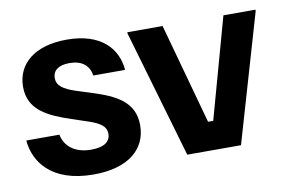

<svg xmlns="http://www.w3.org/2000/svg" viewBox="-61 -616 1098 733"><g transform="rotate(-10 487.5 -249.5)"><path d="M248.3 12.5C382.5 12.5 455 -49.2 455 -142.5C455 -234.2 382.5 -267.5 295.8 -295L235.8 -314.2C187.5 -330 165 -346.7 165 -375.8C165 -404.2 186.7 -422.5 230 -422.5C277.5 -422.5 305.8 -400 311.7 -360H435C428.3 -442.5 369.2 -512.5 235 -512.5C110.8 -512.5 40 -452.5 40 -363.3C40 -273.3 113.3 -240 200.8 -210.8L260.8 -190.8C309.2 -175 330 -158.3 330 -131.7C330 -102.5 308.3 -82.5 255 -82.5C190 -82.5 153.3 -115.8 145 -160H16.7C23.3 -79.2 81.7 12.5 248.3 12.5Z M820.8 0 965 -495V-500H840.8L732.5 -110H712.5L605 -500H468.3V-495L612.5 0Z"/></g></svg>

Font: Familjen Grotesk
Style: Bold
Weight: 700
Designer: Anders Wikstroem, Jonas Baeckman, Matilda Gysing, Kristian Moeller
Foundry: Familjen STHLM AB
Version: Version 2.000